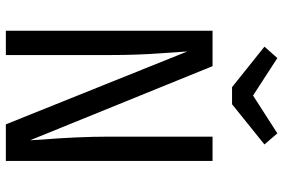

<svg xmlns="http://www.w3.org/2000/svg" viewBox="-172 -772 945 640"><g transform="rotate(90 300.0 -452.5)"><path d="M152 -605Q152 -598 158 -518Q164 -438 164 -345V0H83V-689H201L448 -81L446 -117Q436 -240 436 -344V-689H517V0H395ZM462 -862 328 -754H271L136 -862L174 -905L299 -824L425 -905Z"/></g></svg>

Font: Fira Mono
Style: Regular
Weight: 400
Designer: Carrois Corporate & Edenspiekermann AG
Foundry: Carrois Corporate GbR & Edenspiekermann AG
Version: Version 3.206